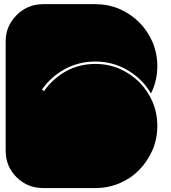

<svg xmlns="http://www.w3.org/2000/svg" viewBox="-20 -952 836 941"><path d="M751 -335Q751 -271.5 727.5 -216.8Q703.1 -161.1 662.1 -119.1Q621.1 -77.1 565.4 -53.7Q509.8 -30.3 447.3 -30.3Q361.3 -30.3 191.4 -30.3Q115.2 -30.3 61.5 -83Q7.8 -136.7 7.8 -212.9Q7.8 -391.6 7.8 -749Q7.8 -824.2 61.5 -877.9Q115.2 -931.6 191.4 -931.6Q276.4 -931.6 447.3 -931.6Q509.8 -931.6 565.4 -908.2Q621.1 -883.8 662.1 -842.8Q703.1 -801.8 727.5 -746.1Q751 -690.4 751 -627.9Q751 -591.8 743.2 -558.6Q735.4 -524.4 719.7 -494.1Q678.7 -564.5 606.4 -607.4Q534.2 -650.4 447.3 -650.4Q366.2 -650.4 297.9 -613.3Q228.5 -575.2 185.5 -512.7Q189.5 -510.7 196.3 -505.9Q237.3 -565.4 302.7 -602.5Q369.1 -638.7 447.3 -638.7Q509.8 -638.7 565.4 -615.2Q621.1 -590.8 662.1 -549.8Q703.1 -508.8 727.5 -453.1Q751 -397.5 751 -335Z"/></svg>

Font: Superfatty
Style: Fat
Weight: 400
Version: Version 1.0